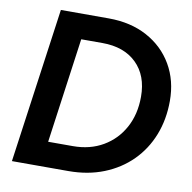

<svg xmlns="http://www.w3.org/2000/svg" viewBox="-82 -827 907 909"><g transform="rotate(10 371.5 -372.5)"><path d="M34 0 138 -745H368Q474 -745 553.5 -702Q633 -659 677 -583.5Q721 -508 721 -410Q721 -321 691.5 -246Q662 -171 607 -116Q552 -61 475.5 -30.5Q399 0 305 0ZM187 -120H306Q388 -120 450.5 -156.5Q513 -193 548 -257.5Q583 -322 583 -406Q583 -508 523 -566.5Q463 -625 359 -625H257Z"/></g></svg>

Font: Plus Jakarta Sans
Style: Bold Italic
Weight: 700
Italic angle: -8°
Designer: Gumpita Rahayu
Foundry: Tokotype
Version: Version 2.071; ttfautohint (v1.8.4.7-5d5b);gftools[0.9.29]